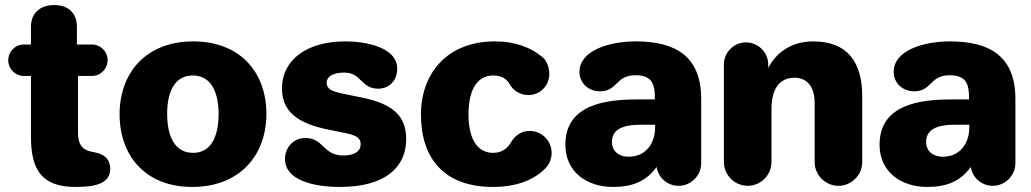

<svg xmlns="http://www.w3.org/2000/svg" viewBox="-20 -719 4034 751"><path d="M274.9 12.2C349.1 12.2 411.1 1 411.1 -58.1C411.1 -101.1 381.8 -117.2 351.1 -123C318.8 -128.9 285.2 -136.2 285.2 -199.2V-421.9H339.8C374 -421.9 400.9 -450.2 400.9 -483.9C400.9 -517.1 374 -544.9 339.8 -544.9H280.8V-613.8C280.8 -671.9 243.2 -699.2 191.9 -699.2C141.1 -699.2 101.1 -671.9 101.1 -613.8V-544.9H73.2C39.1 -544.9 12.2 -517.1 12.2 -482.9C12.2 -450.2 39.1 -421.9 73.2 -421.9H101.1V-183.1C101.1 -54.2 144 12.2 274.9 12.2Z M731.9 12.2C916 12.2 1022 -109.9 1022 -273.9C1022 -433.1 921.9 -557.1 735.8 -557.1C551.8 -557.1 447.8 -435.1 447.8 -272C447.8 -110.8 547.9 12.2 731.9 12.2ZM734.9 -121.1C666 -121.1 633.8 -182.1 633.8 -273.9C633.8 -362.8 665 -423.8 733.9 -423.8C803.7 -423.8 835 -361.8 835 -272.9C835 -182.1 803.7 -121.1 734.9 -121.1Z M1309.6 12.2C1489.7 12.2 1568.8 -66.9 1568.8 -174.8C1568.8 -265.1 1517.6 -312 1397.9 -336.9L1319.8 -353C1275.9 -361.8 1257.8 -372.1 1257.8 -395C1257.8 -420.9 1284.7 -435.1 1326.7 -435.1C1360.8 -435.1 1377.9 -418.9 1393.6 -402.8C1408.7 -388.2 1425.8 -372.1 1459 -372.1C1500 -372.1 1533.7 -400.9 1533.7 -451.2C1533.7 -528.8 1423.8 -557.1 1329.6 -557.1C1181.6 -557.1 1083 -485.8 1083 -373C1083 -284.2 1141.6 -236.8 1264.6 -211.9L1333 -198.2C1381.8 -188 1390.6 -174.8 1390.6 -154.8C1390.6 -126 1364.7 -110.8 1323.7 -110.8C1281.7 -110.8 1262.7 -128.9 1244.6 -146C1226.6 -163.1 1210 -179.2 1173.8 -179.2C1125 -179.2 1094.7 -139.2 1094.7 -97.2C1094.7 -14.2 1205.6 12.2 1309.6 12.2Z M1907.7 12.2C2002.4 12.2 2069.8 -16.1 2113.8 -61C2128.4 -76.2 2137.7 -98.1 2137.7 -121.1C2137.7 -168.9 2098.6 -207 2051.8 -207C2018.6 -207 1993.7 -188 1978.5 -162.1C1963.9 -136.2 1940.4 -121.1 1908.7 -121.1C1855.5 -121.1 1812.5 -163.1 1812.5 -272C1812.5 -377.9 1853.5 -423.8 1908.7 -423.8C1941.9 -423.8 1961.4 -411.1 1974.6 -388.2C1988.8 -363.8 2015.6 -347.2 2046.9 -347.2C2091.8 -347.2 2128.4 -382.8 2128.4 -429.2C2128.4 -453.1 2120.6 -479 2103.5 -494.1C2059.6 -532.2 1996.6 -557.1 1915.5 -557.1C1726.6 -557.1 1626.5 -429.2 1626.5 -271C1626.5 -100.1 1716.8 12.2 1907.7 12.2Z M2377.4 12.2C2449.7 12.2 2505.4 -6.8 2548.3 -65.9C2554.7 -23.9 2590.3 7.8 2634.3 7.8C2683.6 7.8 2722.7 -33.2 2722.7 -81.1V-332C2722.7 -497.1 2624.5 -557.1 2467.3 -557.1C2361.3 -557.1 2246.6 -521 2246.6 -438C2246.6 -393.1 2282.7 -361.8 2326.7 -361.8C2359.4 -361.8 2375.5 -376 2391.6 -392.1C2407.7 -408.2 2426.3 -424.8 2465.3 -424.8C2535.6 -424.8 2541.5 -383.8 2541.5 -330.1H2473.6C2349.6 -330.1 2191.4 -311 2191.4 -152.8C2191.4 -45.9 2276.4 12.2 2377.4 12.2ZM2438.5 -106C2402.3 -106 2373.5 -126 2373.5 -164.1C2373.5 -223.1 2437.5 -231 2483.4 -231H2542.5V-222.2C2542.5 -158.2 2506.3 -106 2438.5 -106Z M2904.8 7.8C2955.6 7.8 2997.6 -34.2 2997.6 -85V-292C2997.6 -396 3049.8 -415 3087.9 -415C3119.6 -415 3166.5 -398.9 3166.5 -314.9V-85C3166.5 -34.2 3208.5 7.8 3259.8 7.8C3310.5 7.8 3352.5 -34.2 3352.5 -85V-344.2C3352.5 -469.2 3299.8 -557.1 3160.6 -557.1C3067.9 -557.1 3011.7 -505.9 2984.9 -453.1V-466.8C2984.9 -514.2 2945.8 -553.2 2897.5 -553.2C2850.6 -553.2 2811.5 -514.2 2811.5 -466.8V-85C2811.5 -34.2 2853.5 7.8 2904.8 7.8Z M3606.4 12.2C3678.7 12.2 3734.4 -6.8 3777.3 -65.9C3783.7 -23.9 3819.3 7.8 3863.3 7.8C3912.6 7.8 3951.7 -33.2 3951.7 -81.1V-332C3951.7 -497.1 3853.5 -557.1 3696.3 -557.1C3590.3 -557.1 3475.6 -521 3475.6 -438C3475.6 -393.1 3511.7 -361.8 3555.7 -361.8C3588.4 -361.8 3604.5 -376 3620.6 -392.1C3636.7 -408.2 3655.3 -424.8 3694.3 -424.8C3764.6 -424.8 3770.5 -383.8 3770.5 -330.1H3702.6C3578.6 -330.1 3420.4 -311 3420.4 -152.8C3420.4 -45.9 3505.4 12.2 3606.4 12.2ZM3667.5 -106C3631.3 -106 3602.5 -126 3602.5 -164.1C3602.5 -223.1 3666.5 -231 3712.4 -231H3771.5V-222.2C3771.5 -158.2 3735.4 -106 3667.5 -106Z"/></svg>

Font: Jellee Bold
Style: Regular
Weight: 700
Designer: Alfredo Marco Pradil
Foundry: Hanken Design Co.
Version: Version 1.223;hotconv 1.0.109;makeotfexe 2.5.65596